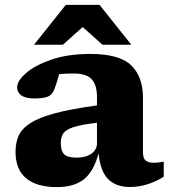

<svg xmlns="http://www.w3.org/2000/svg" viewBox="-20 -752 697 785"><path d="M511 12.5Q454 12.5 422 -19.8Q390 -52 383 -125.5Q363 -50 322.5 -18.5Q282 13 212.5 13Q130.5 13 87 -23Q43.5 -59 43.5 -131.5Q43.5 -168 56.2 -197Q69 -226 103.8 -248.5Q138.5 -271 204.2 -288.8Q270 -306.5 376.5 -321V-354.5Q376.5 -404.5 355 -428Q333.5 -451.5 281.5 -451.5Q262.5 -451.5 248 -450.8Q233.5 -450 222 -449Q213 -415 202 -386.5Q193.5 -363.5 174.5 -356.5Q155.5 -349.5 121 -349.5Q84.5 -349.5 67.2 -362Q50 -374.5 50 -394.5Q50 -421.5 86.8 -453.5Q123.5 -485.5 190.8 -508.5Q258 -531.5 349 -531.5Q468.5 -531.5 516.5 -484.8Q564.5 -438 564.5 -353.5V-129.5Q564.5 -105 575.5 -95.8Q586.5 -86.5 608.5 -86.5Q624 -86.5 649.5 -91V-29.5Q619.5 -10.5 584.2 1Q549 12.5 511 12.5ZM228.5 -168Q228.5 -135 242.5 -121.2Q256.5 -107.5 294 -107.5Q331 -107.5 353.8 -123.8Q376.5 -140 376.5 -166V-250Q312 -242.5 280.5 -232.2Q249 -222 238.8 -206.5Q228.5 -191 228.5 -168ZM119 -569 249 -732H387L517 -569H399L318 -641.5L237 -569Z"/></svg>

Font: Newsreader Caption
Style: Bold
Weight: 700
Designer: Hugues Gentile
Foundry: Production Type
Version: Version 1.001